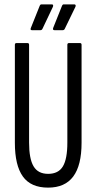

<svg xmlns="http://www.w3.org/2000/svg" viewBox="-20 -852 441 878"><path d="M200 6Q121 6 84.5 -45Q48 -96 48 -199V-647Q48 -655 55 -655H106Q113 -655 113 -647V-200Q113 -126 133.5 -91.5Q154 -57 200 -57Q247 -57 267.5 -91Q288 -125 288 -200V-647Q288 -655 295 -655H346Q353 -655 353 -647V-199Q353 -96 315 -45Q277 6 200 6ZM229 -714Q220 -714 223 -724L263 -824Q266 -832 271 -832H320Q324 -832 325.5 -829Q327 -826 325 -821L277 -722Q274 -714 267 -714ZM126 -714Q117 -714 121 -724L161 -824Q164 -832 169 -832H218Q221 -832 222.5 -829Q224 -826 222 -821L175 -722Q172 -714 165 -714Z"/></svg>

Font: Sofia Sans Extra Condensed
Style: Regular
Weight: 400
Designer: Botio Nikoltchev, Ani Petrova
Foundry: lettersoup
Version: Version 4.101